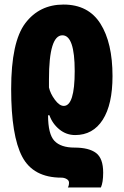

<svg xmlns="http://www.w3.org/2000/svg" viewBox="-20 -583 546 843"><path d="M308 -271Q308 -118 260 -118Q241 -118 221 -145Q201 -172 195 -199V-235Q195 -428 254 -428Q308 -428 308 -271ZM29 -192Q29 13 77.5 105Q126 197 250 197Q262 197 272.5 203Q283 209 283 219Q283 232 278 240H423Q433 218 433 175Q433 112 401.5 88.5Q370 65 307 65Q247 65 219 35.5Q191 6 191 -77H197Q210 -40 240.5 -15Q271 10 310 10Q388 10 431 -57Q474 -124 474 -249Q474 -395 421 -479Q368 -563 259 -563Q153 -563 91 -481Q29 -399 29 -192Z"/></svg>

Font: Noto Sans Display Condensed Black
Style: Regular
Weight: 900
Width: 3
Designer: Monotype Design team
Foundry: Monotype Imaging Inc.
Version: 1.000